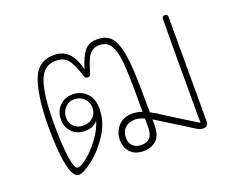

<svg xmlns="http://www.w3.org/2000/svg" viewBox="-96 -743 1132 917"><g transform="rotate(-20 469.5 -284.5)"><path d="M824 -558V-326V-31Q824 0 799 0Q782 0 765 -11L671 -70L584 -124V-93Q584 -42 559 -19Q534 4 494 4Q450 4 427 -21Q404 -46 404 -84Q404 -123 429.5 -153Q455 -183 504 -183Q528 -183 552 -174V-251Q552 -366 546.5 -426Q541 -486 522.5 -515Q504 -544 467 -544Q443 -544 428 -532.5Q413 -521 404.5 -503Q396 -485 385 -451Q380 -433 378 -428Q375 -418 364 -418Q350 -418 347 -429Q329 -489 308.5 -517Q288 -545 246 -545Q207 -545 183 -519.5Q159 -494 147 -432.5Q135 -371 135 -264Q135 -167 144 -98Q153 -29 172 -29Q188 -29 221.5 -56.5Q255 -84 286 -126Q317 -168 330 -211Q308 -182 265 -182Q222 -182 197.5 -208Q173 -234 173 -273Q173 -314 199.5 -340.5Q226 -367 265 -367Q306 -367 335 -339.5Q364 -312 364 -258Q364 -193 325.5 -132.5Q287 -72 237.5 -33.5Q188 5 164 5Q135 5 120 -65Q105 -135 105 -261Q105 -401 133 -487.5Q161 -574 246 -574Q292 -574 320 -545Q348 -516 361 -460Q379 -519 401 -546.5Q423 -574 469 -574Q515 -574 539.5 -542.5Q564 -511 573.5 -442.5Q583 -374 583 -251Q583 -191 584 -160Q606 -149 642 -125L675 -104L794 -30Q795 -34 794.5 -43Q794 -52 794 -62V-108V-242V-334Q795 -410 795 -556Q795 -572 810 -572Q824 -572 824 -558ZM334 -274Q334 -304 314 -323Q294 -342 265 -342Q236 -342 217.5 -321Q199 -300 199 -273Q199 -245 217 -227Q235 -209 265 -209Q295 -209 314.5 -227Q334 -245 334 -274ZM552 -140Q525 -152 504 -152Q474 -152 454.5 -134Q435 -116 435 -84Q435 -58 450.5 -42.5Q466 -27 494 -27Q552 -27 552 -93Z"/></g></svg>

Font: Mali ExtraLight
Style: Regular
Weight: 275
Version: Version 1.000; ttfautohint (v1.6)